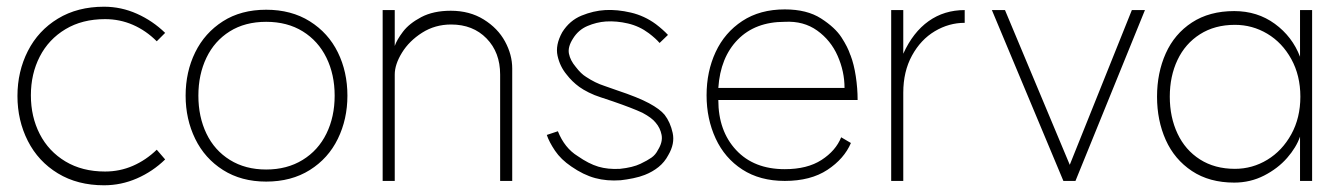

<svg xmlns="http://www.w3.org/2000/svg" viewBox="-20 -539 4002 572"><path d="M447 -93 472 -64Q435 -28 388 -7.5Q341 13 290 13Q211 13 152.5 -22.5Q94 -58 63 -119Q32 -180 32 -253Q32 -326 63 -387Q94 -448 152.5 -483.5Q211 -519 290 -519Q341 -519 388 -498Q435 -477 472 -441L447 -416Q415 -448 376 -465Q337 -482 293 -482Q225 -482 175 -452Q125 -422 98.5 -370.5Q72 -319 72 -255Q72 -191 98.5 -139.5Q125 -88 175 -58Q225 -28 293 -28Q337 -28 376 -45Q415 -62 447 -93Z M977 -254Q977 -317 952.5 -367Q928 -417 882 -445.5Q836 -474 773 -474Q710 -474 664.5 -445.5Q619 -417 595 -367Q571 -317 571 -254Q571 -191 595 -141Q619 -91 665 -62.5Q711 -34 773 -34Q835 -34 881.5 -62.5Q928 -91 952.5 -141Q977 -191 977 -254ZM1015 -254Q1015 -184 986.5 -125.5Q958 -67 903 -32.5Q848 2 773 2Q699 2 644.5 -32.5Q590 -67 561.5 -125.5Q533 -184 533 -254Q533 -325 561.5 -383Q590 -441 644 -475.5Q698 -510 773 -510Q848 -510 903 -475.5Q958 -441 986.5 -383Q1015 -325 1015 -254Z M1324 -466Q1276 -466 1237.5 -441.5Q1199 -417 1177.5 -382Q1156 -347 1156 -317V0H1120V-509H1156V-402Q1162 -420 1180.5 -444.5Q1199 -469 1235 -488Q1271 -507 1323 -507Q1379 -507 1421 -481Q1463 -455 1484.5 -415.5Q1506 -376 1506 -335V0H1470V-317Q1470 -383 1429.5 -424.5Q1389 -466 1324 -466Z M1682 -43Q1651 -64 1633.5 -90Q1616 -116 1609 -137L1642 -148Q1662 -98 1701 -74Q1734 -51 1762.5 -42.5Q1791 -34 1827 -36Q1865 -40 1888 -51Q1909 -61 1921 -69.5Q1933 -78 1940 -92Q1955 -116 1951 -137Q1947 -158 1933 -174Q1922 -188 1894 -203Q1864 -217 1806 -237L1770 -249Q1751 -255 1734 -263.5Q1717 -272 1706 -280Q1684 -296 1668 -317Q1648 -341 1641 -373Q1634 -405 1655 -443Q1677 -478 1712.5 -492.5Q1748 -507 1783 -509Q1819 -511 1859.5 -501.5Q1900 -492 1934 -467Q1955 -451 1970 -435L1945 -411Q1934 -424 1913 -440Q1885 -461 1851 -469Q1817 -477 1785 -475Q1757 -473 1730 -461.5Q1703 -450 1687 -424Q1671 -399 1675 -379Q1679 -359 1695 -340Q1711 -319 1726 -310Q1753 -292 1781 -283L1818 -270Q1881 -249 1913.5 -231.5Q1946 -214 1960 -197Q1977 -175 1984 -143Q1991 -111 1971 -77Q1960 -56 1942 -41.5Q1924 -27 1901 -18Q1886 -12 1866.5 -8Q1847 -4 1829 -2Q1788 1 1753 -8.5Q1718 -18 1682 -43Z M2318 -474Q2230 -474 2178 -421Q2126 -368 2120 -277H2496Q2496 -326 2475.5 -372.5Q2455 -419 2414.5 -448Q2374 -477 2318 -474ZM2535 -241H2120Q2120 -149 2173 -92Q2226 -35 2318 -35Q2385 -35 2427.5 -62.5Q2470 -90 2486 -130L2515 -113Q2495 -66 2445 -33Q2395 0 2318 0Q2244 0 2191.5 -34Q2139 -68 2112 -126.5Q2085 -185 2085 -255Q2085 -326 2112 -384Q2139 -442 2191.5 -476.5Q2244 -511 2318 -511Q2384 -511 2426 -484Q2468 -457 2487 -427.5Q2506 -398 2513 -376L2514 -374Q2524 -348 2529.5 -312Q2535 -276 2535 -241Z M2854 -509V-471Q2807 -471 2765 -446Q2723 -421 2697 -373.5Q2671 -326 2671 -263V0H2635V-509H2671V-379Q2700 -443 2746.5 -476Q2793 -509 2854 -509Z M3184 0H3148L2935 -509H2974L3167 -48L3352 -509H3391Z M3854 -251Q3854 -314 3827 -363Q3800 -412 3755.5 -438.5Q3711 -465 3659 -465Q3599 -465 3555 -437Q3511 -409 3488 -360.5Q3465 -312 3465 -251Q3465 -190 3488 -141Q3511 -92 3555 -64Q3599 -36 3659 -36Q3711 -36 3755.5 -63Q3800 -90 3827 -139Q3854 -188 3854 -251ZM3889 0H3853V-132Q3842 -100 3814.5 -68.5Q3787 -37 3746 -16Q3705 5 3657 5Q3583 5 3531 -29.5Q3479 -64 3453 -122Q3427 -180 3427 -251Q3427 -322 3453 -380Q3479 -438 3531 -472Q3583 -506 3657 -506Q3726 -506 3778 -468Q3830 -430 3853 -370V-509H3889Z"/></svg>

Font: SUIT Variable
Style: Regular
Weight: 400
Designer: Sunn Youn; Korean Glyphs from Source Han Sans (Sandoll Communications; Soo-young Jang, Joo-yeon Kang)
Foundry: Sunn
Version: Version 1.150;FEAKit 1.0